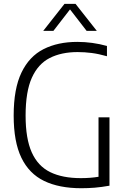

<svg xmlns="http://www.w3.org/2000/svg" viewBox="-20 -965 654 990"><path d="M399 5.5Q285 5.5 207.5 -32Q130 -69.5 90.2 -151.8Q50.5 -234 50.5 -369Q50.5 -507.5 90.8 -591Q131 -674.5 204.8 -711.8Q278.5 -749 378.5 -749Q456 -749 531.5 -728V-675Q489.5 -687 452.8 -691.8Q416 -696.5 380 -696.5Q296.5 -696.5 236.5 -666Q176.5 -635.5 144.2 -564Q112 -492.5 112 -369Q112 -250 143.8 -179.2Q175.5 -108.5 238.8 -77.5Q302 -46.5 396.5 -46.5Q446 -46.5 488 -53.5V-360H544.5V-7.5Q502 0 468 2.8Q434 5.5 399 5.5ZM203 -806 312.5 -945H369.5L479 -806H426.5L341 -916.5L255.5 -806Z"/></svg>

Font: Encode Sans SemiCondensed SemiCondensed Light
Style: Regular
Weight: 300
Width: 4
Designer: Multiple Designers
Foundry: Impallari Type
Version: Version 3.000; ttfautohint (v1.8.3) -l 8 -r 50 -G 200 -x 14 